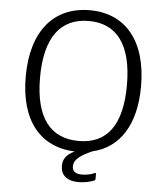

<svg xmlns="http://www.w3.org/2000/svg" viewBox="-60 -805 883 1030"><g transform="rotate(5 381.0 -290.0)"><path d="M461 1C606 -32 691 -161 691 -369C691 -615 573 -752 382 -752C189 -752 70 -614 70 -367C70 -130 181 3 367 10C320 32 305 59 305 93C305 140 336 172 402 172C436 172 469 163 485 156C489 154 491 152 491 146V121C491 115 488 113 481 117C471 122 447 130 417 130C380 130 364 116 364 90C364 54 395 31 461 1ZM147 -369C147 -586 230 -694 382 -694C532 -694 615 -587 615 -369C615 -152 534 -48 383 -48C230 -48 147 -153 147 -369Z"/></g></svg>

Font: 18Franklin Light
Style: Regular
Weight: 300
Designer: Pablo Impallari, Rodrigo Fuenzalida (Modified by Dan O. Williams)
Version: Version 0.025;PS 000.025;hotconv 1.0.88;makeotf.lib2.5.64775